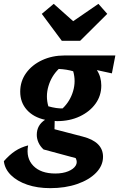

<svg xmlns="http://www.w3.org/2000/svg" viewBox="-69 -777 619 997"><path d="M227 -148Q221 -148 215 -149L214 -106L360 -68Q466 -41 466 37Q466 83 430 120Q394 157 332 178.5Q270 200 192 200Q125 200 72.5 182Q20 164 -12 132.5Q-44 101 -49 60Q-19 26 10 7Q39 -12 77 -22Q65 44 104 84Q143 124 218 124Q257 124 285 112.5Q313 101 324 83Q335 65 324 44L157 -1Q139 -18 130.5 -37.5Q122 -57 122 -77Q122 -127 165 -155Q105 -168 70.5 -206.5Q36 -245 36 -301Q36 -355 66.5 -397.5Q97 -440 149.5 -464.5Q202 -489 267 -489H530L512 -396L434 -413Q457 -378 457 -333Q457 -280 427 -238.5Q397 -197 345 -172.5Q293 -148 227 -148ZM256 -214Q295 -251 310.5 -303.5Q326 -356 311 -407Q294 -412 275.5 -415Q257 -418 236 -419Q198 -382 182.5 -329.5Q167 -277 182 -225Q225 -213 256 -214ZM252 -565 148 -705 210 -757 311 -667 442 -757 488 -705 347 -565Z"/></svg>

Font: Piazzolla
Style: Bold Italic
Weight: 700
Italic angle: -11.3°
Designer: Juan Pablo del Peral
Foundry: Huerta Tipografica
Version: Version 1.330